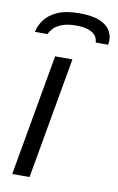

<svg xmlns="http://www.w3.org/2000/svg" viewBox="-84 -772 505 819"><g transform="rotate(10 169.0 -362.5)"><path d="M29 0 122 -526H197L104 0ZM193 -725Q249 -725 280.5 -711.5Q312 -698 325 -677.5Q338 -657 338 -633Q338 -629 337.5 -624Q337 -619 336 -614H282Q282 -631 272 -643.5Q262 -656 241.5 -663.5Q221 -671 188 -671Q149 -671 125 -661Q101 -651 89.5 -638Q78 -625 74 -614H19Q24 -640 42 -665.5Q60 -691 96.5 -708Q133 -725 193 -725Z"/></g></svg>

Font: Archivo SemiExpanded Light
Style: Italic
Weight: 300
Width: 6
Italic angle: -10°
Designer: Hector Gatti
Foundry: Omnibus-Type
Version: Version 2.001